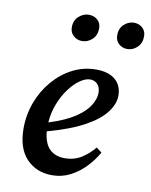

<svg xmlns="http://www.w3.org/2000/svg" viewBox="-84 -794 686 871"><g transform="rotate(10 259.0 -359.0)"><path d="M312 -444Q290 -444 264.5 -426Q239 -408 216 -377Q193 -346 177 -305Q161 -264 158 -219Q234 -243 277.5 -272Q321 -301 340 -332Q359 -363 359 -390Q359 -416 345.5 -430Q332 -444 312 -444ZM215 14Q143 14 97.5 -34Q52 -82 52 -173Q52 -236 73.5 -293.5Q95 -351 133.5 -396Q172 -441 222.5 -467Q273 -493 331 -493Q388 -493 419 -466.5Q450 -440 450 -393Q450 -356 421 -317Q392 -278 328 -242.5Q264 -207 158 -178Q163 -123 189 -97.5Q215 -72 258 -72Q304 -72 338 -94.5Q372 -117 394 -145L419 -126Q399 -90 368.5 -58Q338 -26 299.5 -6Q261 14 215 14ZM244 -609Q222 -609 205 -623.5Q188 -638 188 -663Q188 -695 209 -713.5Q230 -732 255 -732Q279 -732 295 -717.5Q311 -703 311 -679Q311 -647 290.5 -628Q270 -609 244 -609ZM452 -609Q430 -609 413.5 -623.5Q397 -638 397 -663Q397 -695 417.5 -713.5Q438 -732 463 -732Q486 -732 502 -717.5Q518 -703 518 -679Q518 -647 498 -628Q478 -609 452 -609Z"/></g></svg>

Font: Source Serif Pro SemiBold
Style: Italic
Weight: 600
Italic angle: -12°
Designer: Frank Grießhammer
Foundry: Adobe Systems Incorporated
Version: Version 3.001;hotconv 1.0.111;makeotfexe 2.5.65597